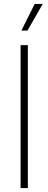

<svg xmlns="http://www.w3.org/2000/svg" viewBox="-20 -959 247 979"><path d="M85 0V-729H122V0ZM89 -803 157 -939H198L120 -803Z"/></svg>

Font: Mona Sans ExtraLight
Style: Regular
Weight: 200
Designer: Deni Anggara
Foundry: GitHub
Version: Version 2.000